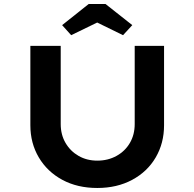

<svg xmlns="http://www.w3.org/2000/svg" viewBox="-20 -929 967 955"><path d="M464 6Q365 6 290 -34.5Q215 -75 173 -146Q131 -217 131 -306V-701H282V-312Q282 -259 306 -218Q330 -177 371 -153.5Q412 -130 464 -130Q517 -130 559.5 -153.5Q602 -177 626 -218Q650 -259 650 -312V-701H796V-306Q796 -217 754.5 -146Q713 -75 637.5 -34.5Q562 6 464 6ZM334 -754 289 -804 421 -909H505L638 -804L592 -754L449 -824H478Z"/></svg>

Font: Lexend Giga SemiBold
Style: Regular
Weight: 600
Designer: Bonnie Shaver-Troup, Thomas Jockin
Foundry: Lexend
Version: Version 1.007